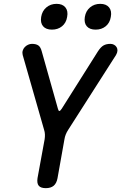

<svg xmlns="http://www.w3.org/2000/svg" viewBox="-20 -968 640 998"><path d="M218 10Q192 10 181.5 -2.5Q171 -15 175 -42L212 -244Q214 -257 213.5 -269.5Q213 -282 209 -294L98 -682Q95 -694 98 -704.5Q101 -715 108.5 -723Q116 -731 126 -735.5Q136 -740 146 -740Q167 -740 179 -732Q191 -724 197 -701L281 -403Q284 -391 288.5 -391Q293 -391 301 -403L489 -701Q504 -724 518.5 -732Q533 -740 554 -740Q564 -740 572.5 -735.5Q581 -731 586 -723Q591 -715 590.5 -704.5Q590 -694 583 -682L335 -294Q327 -282 322 -269.5Q317 -257 315 -244L279 -42Q274 -15 259 -2.5Q244 10 218 10ZM477 -814Q446 -814 431 -831.5Q416 -849 421 -880Q426 -911 448 -929.5Q470 -948 501 -948Q532 -948 547 -929.5Q562 -911 556 -880Q551 -849 529.5 -831.5Q508 -814 477 -814ZM250 -814Q219 -814 204 -831.5Q189 -849 194 -880Q199 -911 221 -929.5Q243 -948 274 -948Q305 -948 320 -929.5Q335 -911 329 -880Q324 -849 302.5 -831.5Q281 -814 250 -814Z"/></svg>

Font: Maple Mono Medium
Style: Italic
Weight: 500
Italic angle: -10°
Monospace: yes
Designer: subframe7536
Version: Version 7.000